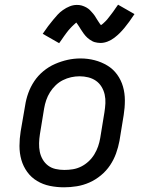

<svg xmlns="http://www.w3.org/2000/svg" viewBox="-20 -790 640 818"><path d="M253 8Q222 8 192.5 2Q163 -4 138 -19Q113 -34 96 -57.5Q79 -81 71 -109Q63 -137 63 -168Q63 -199 68 -230L87 -340Q91 -367 100.5 -393.5Q110 -420 126 -444Q142 -468 165 -487Q188 -506 214.5 -517.5Q241 -529 268 -535Q295 -541 323 -541Q354 -541 383 -533.5Q412 -526 437 -511Q462 -496 479 -472.5Q496 -449 504 -421Q512 -393 512 -362Q512 -331 507 -300L489 -190Q484 -163 474.5 -136.5Q465 -110 449 -86Q433 -62 410 -43Q387 -24 361 -12.5Q335 -1 307.5 3.5Q280 8 253 8ZM254 -66Q273 -66 291 -69Q309 -72 326 -80.5Q343 -89 357.5 -102.5Q372 -116 382 -132.5Q392 -149 398 -166.5Q404 -184 407 -202L425 -312Q428 -331 429 -350Q430 -369 426 -387Q422 -405 412.5 -420.5Q403 -436 388.5 -446Q374 -456 356 -460.5Q338 -465 319 -465Q301 -465 283 -461Q265 -457 248 -448.5Q231 -440 217 -426.5Q203 -413 193 -397Q183 -381 177 -363.5Q171 -346 168 -328L150 -218Q147 -199 146.5 -180Q146 -161 149.5 -143.5Q153 -126 162 -110.5Q171 -95 185 -84.5Q199 -74 217 -70Q235 -66 254 -66ZM232 -606 162 -646Q174 -664 185 -678.5Q196 -693 206 -705Q216 -717 225.5 -727.5Q235 -738 248.5 -747.5Q262 -757 277 -763Q292 -769 307 -769Q313 -769 318 -768.5Q323 -768 328 -766.5Q333 -765 338 -763Q343 -761 347.5 -758.5Q352 -756 356 -753Q360 -750 363 -747Q366 -744 370 -739.5Q374 -735 377.5 -731Q381 -727 383.5 -723Q386 -719 388.5 -715Q391 -711 393.5 -707Q396 -703 399 -698.5Q402 -694 405 -689.5Q408 -685 410 -683Q414 -685 420 -690.5Q426 -696 429.5 -699.5Q433 -703 436.5 -707Q440 -711 444 -716.5Q448 -722 452.5 -727.5Q457 -733 462 -740Q467 -747 472 -754.5Q477 -762 483 -770L553 -730Q541 -712 530.5 -697.5Q520 -683 510 -671Q500 -659 490 -649Q480 -639 467 -629Q454 -619 438.5 -613Q423 -607 408 -607Q402 -607 395.5 -608Q389 -609 383.5 -610.5Q378 -612 372.5 -615Q367 -618 362 -621.5Q357 -625 353 -628.5Q349 -632 344.5 -637Q340 -642 336.5 -647Q333 -652 330 -656.5Q327 -661 324 -665.5Q321 -670 317.5 -676Q314 -682 310.5 -686.5Q307 -691 305 -694Q302 -691 295.5 -685.5Q289 -680 286 -676.5Q283 -673 279 -669Q275 -665 271 -660Q267 -655 262.5 -649Q258 -643 253 -636Q248 -629 243 -621.5Q238 -614 232 -606Z"/></svg>

Font: Iosevka Slab Extended
Style: Italic
Weight: 400
Width: 7
Italic angle: -9°
Monospace: yes
Designer: Belleve Invis
Foundry: Belleve Invis
Version: Version 11.1.0; ttfautohint (v1.8.3)